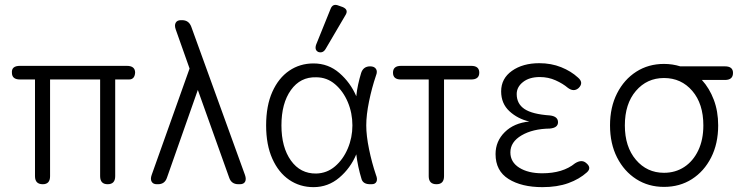

<svg xmlns="http://www.w3.org/2000/svg" viewBox="-20 -758 3036 790"><path d="M156 0Q124 0 124 -33V-431H62Q29 -431 29 -459Q27 -487 62 -487H502Q536 -487 536 -459Q534 -431 511 -431H454V-33Q454 0 423 0Q392 0 392 -33V-431H186V-33Q186 0 156 0Z M625 0Q610 0 604 -10.5Q598 -21 604 -38L760 -476L703 -637Q697 -654 703 -664.5Q709 -675 724 -675H729Q757 -675 767 -648L988 -38Q994 -21 988.5 -10.5Q983 0 967 0H961Q932 0 923 -27L794 -388L667 -27Q658 0 630 0Z M1270 12Q1214 12 1170 -18Q1126 -48 1100.5 -105Q1075 -162 1075 -242Q1075 -323 1100.5 -380Q1126 -437 1170 -467Q1214 -497 1270 -497Q1331 -497 1376.5 -457.5Q1422 -418 1446 -362Q1448 -385 1453.5 -410Q1459 -435 1466 -458Q1475 -485 1503 -485Q1520 -485 1527 -474.5Q1534 -464 1527 -447Q1510 -397 1498.5 -341Q1487 -285 1487 -242Q1487 -200 1498.5 -144Q1510 -88 1527 -38Q1534 -21 1529 -10.5Q1524 0 1509 0H1503Q1475 0 1468 -20Q1452 -72 1446 -123Q1422 -66 1376 -27Q1330 12 1270 12ZM1281 -44Q1325 -45 1358.5 -73.5Q1392 -102 1411 -147Q1430 -192 1430 -242Q1430 -293 1411 -338Q1392 -383 1358.5 -411.5Q1325 -440 1281 -440Q1216 -442 1177 -387.5Q1138 -333 1138 -242Q1138 -152 1177 -97.5Q1216 -43 1281 -44ZM1320 -557Q1309 -538 1290 -544Q1273 -552 1281 -575L1340 -721Q1349 -745 1373 -735L1390 -729Q1416 -718 1401 -695Z M1776 0Q1744 0 1744 -33V-431H1629Q1597 -431 1597 -459Q1597 -487 1630 -487H1919Q1952 -487 1952 -459Q1952 -431 1919 -431H1807V-33Q1807 0 1776 0Z M2212 12Q2126 12 2072.5 -21.5Q2019 -55 2019 -124Q2019 -177 2057 -214.5Q2095 -252 2158 -258Q2110 -269 2076 -300.5Q2042 -332 2042 -382Q2042 -435 2086.5 -466.5Q2131 -498 2199 -498Q2248 -498 2289 -481.5Q2330 -465 2358 -439Q2383 -418 2361 -396Q2341 -378 2316 -397Q2296 -414 2266 -427.5Q2236 -441 2201 -441Q2158 -441 2132 -420.5Q2106 -400 2106 -371Q2106 -331 2138 -309.5Q2170 -288 2243 -283Q2276 -279 2276 -255Q2276 -232 2242 -229Q2172 -228 2126 -201Q2080 -174 2080 -131Q2080 -91 2116.5 -68Q2153 -45 2211 -45Q2296 -45 2346 -86Q2373 -103 2391 -88Q2416 -68 2395 -49Q2364 -21 2318.5 -4.5Q2273 12 2212 12Z M2712 11Q2648 11 2598 -21Q2548 -53 2519 -110Q2490 -167 2490 -242Q2490 -317 2519 -374Q2548 -431 2598 -463Q2648 -495 2712 -495Q2747 -495 2779 -485H2963Q2996 -485 2996 -458Q2996 -429 2963 -429H2868Q2899 -395 2917 -347.5Q2935 -300 2935 -242Q2935 -167 2906 -110Q2877 -53 2827 -21Q2777 11 2712 11ZM2712 -47Q2759 -47 2795.5 -71Q2832 -95 2853 -139Q2874 -183 2874 -242Q2874 -331 2828.5 -384Q2783 -437 2712 -437Q2642 -437 2596.5 -384Q2551 -331 2551 -242Q2551 -154 2596.5 -100.5Q2642 -47 2712 -47Z"/></svg>

Font: Zen Maru Gothic
Style: Regular
Weight: 400
Designer: Yoshimichi Ohira
Foundry: Positype
Version: Version 1.002